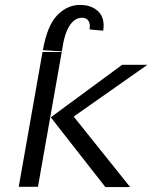

<svg xmlns="http://www.w3.org/2000/svg" viewBox="-20 -761 640 779"><path d="M186 -285 475.5 -498H578L279 -288L508 -2H407.5ZM152.5 -550H230.5L134 -3H56ZM304.5 -741Q347 -741 373.8 -719Q400.5 -697 400.5 -657.5Q400.5 -646.5 398.5 -636.5L343.5 -641.5Q344.5 -649.5 344.5 -654Q344.5 -670 336.5 -679.5Q328.5 -689 312.5 -689Q283 -689 261.8 -656Q240.5 -623 231 -552.5L154 -557.5Q171.5 -657.5 212.2 -699.2Q253 -741 304.5 -741Z"/></svg>

Font: JuliaMono Light
Style: Italic
Weight: 300
Italic angle: -9°
Monospace: yes
Designer: cormullion
Foundry: corm
Version: Version 0.054; ttfautohint (v1.8.4)